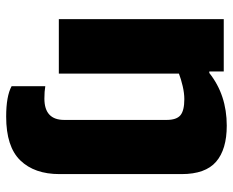

<svg xmlns="http://www.w3.org/2000/svg" viewBox="-88 -486 773 638"><g transform="rotate(90 299.0 -166.5)"><path d="M307 73Q378 73 378 7V-333Q378 -366 362.5 -379Q347 -392 309 -392Q289 -392 265.5 -386.5Q242 -381 224 -374V25H43V-523H217V-475H222Q295 -533 397 -533Q476 -533 517 -497.5Q558 -462 558 -383V23Q558 106 512.5 153Q467 200 367 200Q299 200 266 182V70Q283 73 307 73Z"/></g></svg>

Font: Gmarket Sans TTF Bold
Style: Regular
Weight: 700
Designer: Creative Director : Sungho Lee; Art Director : Kiwoong Choi; Project Manager : Sori Yang, Jongwook Yoon; Font Designer :
Foundry: Sandoll Inc.
Version: Version 1.000;hotconv 1.0.109;makeotfexe 2.5.65596